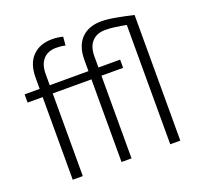

<svg xmlns="http://www.w3.org/2000/svg" viewBox="-131 -904 1089 1049"><g transform="rotate(-20 414.0 -380.0)"><path d="M177.2 0H118.7V-480.5H31.2V-528.3H118.7V-593.8Q118.7 -674.3 160.4 -717.3Q202.1 -760.3 274.4 -760.3Q307.1 -760.3 336.9 -752.4L332.5 -702.6Q308.6 -708.5 279.3 -708.5Q231.4 -708.5 204.3 -678.7Q177.2 -648.9 177.2 -593.8V-528.3H402.3V-593.8Q402.3 -674.3 444.3 -717.3Q486.3 -760.3 561.5 -760.3Q595.2 -760.3 645.8 -751Q696.3 -741.7 744.1 -730.5V0H685.5V-693.8Q651.9 -700.2 621.8 -704.3Q591.8 -708.5 565.4 -708.5Q515.6 -708.5 488 -678.7Q460.4 -648.9 460.4 -593.8V-528.3H586.4V-480.5H460.4V0H402.3V-480.5H177.2Z"/></g></svg>

Font: Vazirmatn RD UI FD ExtraLight
Style: Regular
Weight: 200
Designer: Saber Rastikerdar
Foundry: Saber Rastikerdar
Version: Version 33.003